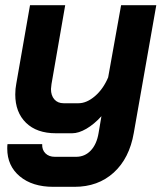

<svg xmlns="http://www.w3.org/2000/svg" viewBox="-20 -519 638 742"><path d="M8 55Q8 44 9 38H143Q142 60 155.5 73.5Q169 87 192 87H274Q308 87 331 62.5Q354 38 361 -5L372 -70Q344 -39 314 -21.5Q284 -4 259 -4H196Q122 -4 80.5 -44.5Q39 -85 39 -154Q39 -176 43 -196L96 -499H232L179 -194Q177 -180 177 -175Q177 -150 190 -135Q203 -120 226 -120H283Q315 -120 347 -147.5Q379 -175 398 -220L448 -499H584L497 -5Q480 93 419.5 148Q359 203 268 203H186Q105 203 56.5 162.5Q8 122 8 55Z"/></svg>

Font: Bai Jamjuree
Style: Bold Italic
Weight: 700
Italic angle: -10°
Designer: Katatrad Aksorn Co.,Ltd.
Foundry: Cadson Demak Co.,Ltd.
Version: Version 1.000; ttfautohint (v1.6)